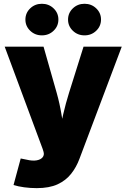

<svg xmlns="http://www.w3.org/2000/svg" viewBox="-20 -790 671 1018"><path d="M51.8 190.9 89.8 50.3 121.1 56.6Q151.9 64 173.6 60.3Q195.3 56.6 205.6 44.4Q215.8 32.2 210.9 15.1L206.5 0.5L4.9 -542.5H210.9L280.8 -296.9Q296.4 -241.2 305.7 -184.8Q314.9 -128.4 327.6 -61.5H289.6Q302.2 -128.4 315.4 -185.3Q328.6 -242.2 345.7 -296.9L422.9 -542.5H625.5L401.4 51.8Q384.8 96.7 356.9 131.8Q329.1 167 285.2 187.3Q241.2 207.5 174.8 207.5Q141.1 207.5 108.4 203.1Q75.7 198.7 51.8 190.9ZM428.2 -602.5Q391.6 -602.5 366.2 -627Q340.8 -651.4 340.8 -686Q340.8 -721.2 366.2 -745.6Q391.6 -770 428.2 -770Q464.8 -770 490.2 -745.6Q515.6 -721.2 515.6 -686.5Q515.6 -651.4 490.2 -627Q464.8 -602.5 428.2 -602.5ZM202.1 -602.5Q165.5 -602.5 140.1 -627Q114.7 -651.4 114.7 -686Q114.7 -721.2 140.1 -745.6Q165.5 -770 202.1 -770Q238.8 -770 264.2 -745.6Q289.6 -721.2 289.6 -686.5Q289.6 -651.4 264.2 -627Q238.8 -602.5 202.1 -602.5Z"/></svg>

Font: Inter 16pt Black
Style: Regular
Weight: 900
Version: Version 4.001;git-66647c0bb